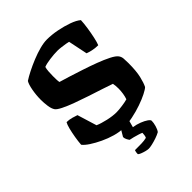

<svg xmlns="http://www.w3.org/2000/svg" viewBox="-255 -851 1183 1183"><g transform="rotate(-45 336.5 -260.0)"><path d="M313 0Q281 0 242.5 -11Q204 -22 167 -39.5Q130 -57 101 -76Q72 -95 59 -112Q61 -140 66.5 -172.5Q72 -205 79 -233Q86 -261 94 -274Q115 -274 137 -268Q159 -262 172 -257L211 -130Q238 -118 280 -108.5Q322 -99 355 -99Q375 -99 406.5 -103.5Q438 -108 454 -113Q460 -129 463.5 -151Q467 -173 467 -194Q467 -203 466 -217Q465 -231 463 -239Q436 -249 393.5 -262.5Q351 -276 303 -292Q255 -308 211.5 -324Q168 -340 137 -355.5Q106 -371 98 -383Q87 -399 83 -428Q79 -457 79 -483Q79 -524 86.5 -564.5Q94 -605 105 -622Q126 -636 159.5 -653Q193 -670 231 -685.5Q269 -701 305 -710.5Q341 -720 368 -720Q410 -720 456 -711Q502 -702 541 -688Q580 -674 601 -656Q600 -629 594.5 -592Q589 -555 581.5 -521Q574 -487 567 -471Q540 -471 516.5 -476.5Q493 -482 481 -487L455 -613Q450 -615 434 -617.5Q418 -620 399 -622.5Q380 -625 366 -625Q336 -625 299 -620Q262 -615 242 -607Q238 -594 236.5 -573Q235 -552 235 -534Q235 -519 235.5 -503.5Q236 -488 238 -480Q263 -473 304 -460Q345 -447 392.5 -431.5Q440 -416 485 -399Q530 -382 563.5 -365Q597 -348 608 -333Q618 -320 619.5 -302.5Q621 -285 621 -262Q621 -193 611 -150.5Q601 -108 589 -85Q579 -75 550.5 -60.5Q522 -46 482 -32Q442 -18 398 -9Q354 0 313 0ZM337 200Q327 200 311.5 196Q296 192 282.5 186.5Q269 181 265 176Q265 164 267 156Q269 148 270 146Q304 146 327.5 145.5Q351 145 371 140Q375 133 376.5 121.5Q378 110 378 103Q370 99 354 94Q338 89 321 84.5Q304 80 292 78Q287 72 281 60.5Q275 49 275 37Q285 21 297 0Q309 -21 319 -37H381L361 37Q389 41 414.5 51Q440 61 455.5 72Q471 83 471 91Q471 108 464.5 131Q458 154 448 167Q432 176 410 183.5Q388 191 368 195.5Q348 200 337 200Z"/></g></svg>

Font: Texturina ExtraBold
Style: Regular
Weight: 800
Designer: Guillermo Torres Carreño
Foundry: Omnibus-Type
Version: Version 1.002; ttfautohint (v1.8.3)